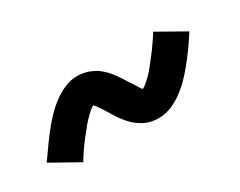

<svg xmlns="http://www.w3.org/2000/svg" viewBox="-43 -571 686 548"><g transform="rotate(-30 300.0 -297.5)"><path d="M114 -186 23 -237Q40 -261 54.5 -281.5Q69 -302 83 -319Q97 -336 110 -349.5Q123 -363 141.5 -377Q160 -391 180.5 -399.5Q201 -408 222 -408Q229 -408 236 -407Q243 -406 249 -404.5Q255 -403 261 -400.5Q267 -398 273 -395Q279 -392 284 -388.5Q289 -385 293.5 -381Q298 -377 302.5 -372.5Q307 -368 311.5 -362.5Q316 -357 319.5 -352Q323 -347 326.5 -342Q330 -337 333 -332Q336 -327 339 -322.5Q342 -318 346.5 -311Q351 -304 354.5 -298.5Q358 -293 360 -289.5Q362 -286 366 -282Q372 -285 376 -288.5Q380 -292 387 -298Q394 -304 396.5 -307Q399 -310 402.5 -313.5Q406 -317 409.5 -321.5Q413 -326 417 -331Q421 -336 425 -341Q429 -346 433.5 -352Q438 -358 443 -364.5Q448 -371 452.5 -378Q457 -385 462.5 -392.5Q468 -400 473 -409L563 -358Q547 -333 532.5 -313Q518 -293 504 -276Q490 -259 477 -245.5Q464 -232 445.5 -218Q427 -204 406 -195.5Q385 -187 364 -187Q353 -187 342.5 -189Q332 -191 323 -195Q314 -199 305 -205Q296 -211 289.5 -217Q283 -223 275.5 -232Q268 -241 262.5 -249Q257 -257 252.5 -264.5Q248 -272 241.5 -282.5Q235 -293 230 -300Q225 -307 220 -313Q215 -310 210.5 -306.5Q206 -303 199.5 -297Q193 -291 190.5 -288Q188 -285 184.5 -281.5Q181 -278 177.5 -273.5Q174 -269 170 -264Q166 -259 161.5 -253.5Q157 -248 152.5 -242.5Q148 -237 143.5 -230.5Q139 -224 134 -217Q129 -210 124 -202Q119 -194 114 -186Z"/></g></svg>

Font: Iosevka Slab SmBdExObl
Style: Regular
Weight: 600
Width: 7
Italic angle: -9°
Monospace: yes
Designer: Belleve Invis
Foundry: Belleve Invis
Version: Version 11.1.0; ttfautohint (v1.8.3)